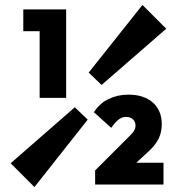

<svg xmlns="http://www.w3.org/2000/svg" viewBox="-20 -741 727 775"><path d="M282 -308 334 -258 119 14 23 -82ZM390 -398 338 -448 555 -721 651 -625ZM140 -346V-703H247V-346ZM74 -615V-703H242V-615ZM364 -53 508 -197Q519 -208 523 -216.5Q527 -225 527 -234Q527 -249 517 -259Q507 -269 489 -269Q473 -269 459.5 -259Q446 -249 429 -225L359 -288Q382 -324 418.5 -341.5Q455 -359 498 -359Q561 -359 597 -327Q633 -295 633 -239Q633 -208 620.5 -182Q608 -156 580 -130L492 -49ZM364 4V-53L453 -84H640V4Z"/></svg>

Font: Outfit Thin SemiBold
Style: Regular
Weight: 600
Version: Version 1.100;gftools[0.9.27]